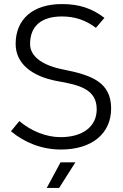

<svg xmlns="http://www.w3.org/2000/svg" viewBox="-20 -729 605 945"><path d="M280 7C433 7 527 -72 527 -195C527 -328 425 -360 291 -387C188 -407 128 -452 128 -512C128 -603 186 -648 285 -648C348 -648 402 -630 452 -592L494 -641C433 -688 369 -709 285 -709C141 -709 57 -634 57 -513C57 -415 138 -353 261 -330C371 -311 456 -290 456 -191C456 -108 390 -54 278 -54C208 -54 135 -83 75 -133L34 -83C102 -26 188 7 280 7ZM210 196H271L351 70H278Z"/></svg>

Font: Arthouse Owned
Style: Regular
Weight: 400
Designer: Jeremy Tribby
Foundry: Tribby Type
Version: Version 1.000;PS 001.000;hotconv 1.0.88;makeotf.lib2.5.64775